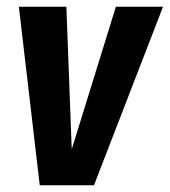

<svg xmlns="http://www.w3.org/2000/svg" viewBox="-20 -550 504 570"><path d="M464 -530 259 0H98L36 -530H177L193 -107L324 -530Z"/></svg>

Font: Fira Sans Extra Condensed SemiBold
Style: Italic
Weight: 600
Width: 3
Italic angle: -8°
Designer: Carrois Corporate & Edenspiekermann AG
Foundry: Carrois Corporate GbR & Edenspiekermann AG
Version: Version 4.203